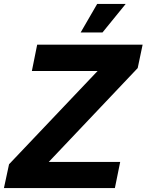

<svg xmlns="http://www.w3.org/2000/svg" viewBox="-46 -956 745 976"><path d="M-26 0H538L565 -133H202L654 -610L679 -729H143L116 -595H450L0 -121ZM364 -791H475L593 -936H448Z"/></svg>

Font: Mona Sans
Style: Bold Italic
Weight: 700
Italic angle: -11.7°
Designer: Deni Anggara
Foundry: GitHub
Version: Version 2.000;Glyphs 3.2.3 (3260)